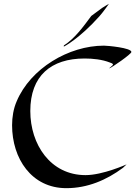

<svg xmlns="http://www.w3.org/2000/svg" viewBox="-20 -960 719 1001"><path d="M665 -689C665 -711 539 -722 522 -722C338 -722 139 -603 67 -432C50 -393 43 -349 43 -307C43 -134 144 21 326 21C436 21 535 -21 621 -85C627 -90 640 -103 640 -103C640 -103 516 -47 426 -47C243 -47 138 -207 138 -381C138 -565 246 -655 421 -655C464 -655 513 -650 553 -634C556 -633 569 -629 569 -624C569 -618 550 -607 549 -603C562 -607 665 -678 665 -689ZM548 -940C548 -940 524 -927 513 -919C507 -915 458 -879 456 -877C415 -822 371 -760 313 -723C312 -722 313 -717 313 -717C313 -717 393 -757 499 -876C517 -896 548 -940 548 -940Z"/></svg>

Font: Fondamento
Style: Regular
Weight: 400
Designer: Astigmatic (AOETI)
Foundry: Astigmatic (AOETI)
Version: Version 1.001